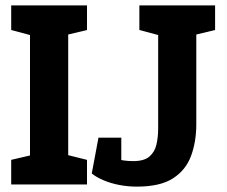

<svg xmlns="http://www.w3.org/2000/svg" viewBox="-20 -687 846 715"><path d="M91.7 0V-667H234V0ZM21.7 -667H101.7L121 -548.7L21.7 -575.3ZM21.7 0V-91.7L121.7 -115L101.7 0ZM224 0 197.3 -118.3 304 -91.7V0ZM190.7 -548 224 -667H304V-575.3ZM711 -224Q711 -160 691.7 -107Q672.3 -54 624.5 -23Q576.7 8 489.3 8Q456.3 8 424.3 1.8Q392.3 -4.3 365.5 -15.7Q338.7 -27 321.7 -41L348.7 -123Q370.3 -107.7 404.8 -97.3Q439.3 -87 476 -87Q516.3 -87 536.2 -103.8Q556 -120.7 562.5 -148.3Q569 -176 569 -208V-667H711ZM499 -667H579L598.3 -548.7L499 -575.3ZM667.7 -548 701 -667H781V-575.3ZM431.7 -174.3V-41H321.7L346.7 -174.3Z"/></svg>

Font: Epunda Slab Light
Style: Regular
Weight: 300
Designer: Simon Atzbach
Foundry: typofactur
Version: Version 1.102